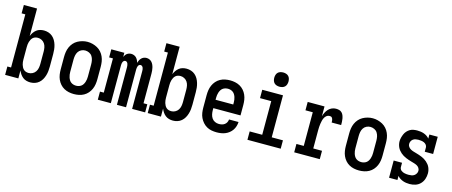

<svg xmlns="http://www.w3.org/2000/svg" viewBox="-47 -1349 4593 1951"><g transform="rotate(15 2250.0 -373.5)"><path d="M292 8Q271 8 250.5 2.5Q230 -3 213.5 -16Q197 -29 185 -46.5Q173 -64 165 -84V0H26V-88H65V-647H26V-735H165V-446Q173 -466 185 -483.5Q197 -501 213.5 -514Q230 -527 250.5 -532.5Q271 -538 292 -538Q316 -538 339.5 -530.5Q363 -523 381.5 -507Q400 -491 412 -470Q424 -449 431 -425.5Q438 -402 440.5 -378Q443 -354 443 -330V-200Q443 -176 440.5 -152Q438 -128 431 -104.5Q424 -81 412 -60Q400 -39 381.5 -23Q363 -7 339.5 0.5Q316 8 292 8ZM251 -80Q272 -80 291.5 -90Q311 -100 323 -118Q335 -136 339 -157.5Q343 -179 343 -200V-330Q343 -351 339 -372.5Q335 -394 323 -412Q311 -430 291.5 -440Q272 -450 251 -450Q237 -450 223.5 -446Q210 -442 199.5 -432.5Q189 -423 182.5 -410.5Q176 -398 172 -385Q168 -372 166.5 -358Q165 -344 165 -330V-200Q165 -186 166.5 -172Q168 -158 172 -145Q176 -132 182.5 -119.5Q189 -107 199.5 -97.5Q210 -88 223.5 -84Q237 -80 251 -80Z M750 8Q723 8 696.5 2.5Q670 -3 646.5 -16Q623 -29 605 -49.5Q587 -70 576 -95Q565 -120 561 -146.5Q557 -173 557 -200V-330Q557 -357 561 -383.5Q565 -410 576 -435Q587 -460 605 -480.5Q623 -501 646.5 -514Q670 -527 696.5 -534Q723 -541 750 -541Q777 -541 803.5 -534Q830 -527 853.5 -514Q877 -501 895 -480.5Q913 -460 924 -435Q935 -410 939 -383.5Q943 -357 943 -330V-200Q943 -173 939 -146.5Q935 -120 924 -95Q913 -70 895 -49.5Q877 -29 853.5 -16Q830 -3 803.5 2.5Q777 8 750 8ZM750 -80Q764 -80 778 -84Q792 -88 803.5 -96.5Q815 -105 822.5 -117.5Q830 -130 834.5 -143.5Q839 -157 841 -171.5Q843 -186 843 -200V-330Q843 -352 838.5 -373.5Q834 -395 822.5 -413Q811 -431 790.5 -440.5Q770 -450 749 -450Q727 -450 707.5 -440Q688 -430 676.5 -412Q665 -394 661 -372.5Q657 -351 657 -330V-200Q657 -186 659 -171.5Q661 -157 665.5 -143.5Q670 -130 677.5 -117.5Q685 -105 696.5 -96.5Q708 -88 722 -84Q736 -80 750 -80Z M1001 0V-85H1041V-445H1001V-530H1138V-487Q1143 -498 1149.5 -507.5Q1156 -517 1165.5 -524Q1175 -531 1186.5 -534.5Q1198 -538 1210 -538Q1224 -538 1238.5 -532.5Q1253 -527 1263 -516.5Q1273 -506 1280 -492.5Q1287 -479 1291 -465Q1294 -479 1300.5 -492.5Q1307 -506 1317.5 -516.5Q1328 -527 1341.5 -532.5Q1355 -538 1370 -538Q1386 -538 1400.5 -532Q1415 -526 1425.5 -514.5Q1436 -503 1442.5 -488.5Q1449 -474 1452.5 -459Q1456 -444 1457.5 -428.5Q1459 -413 1459 -397V-85H1499V0H1362V-397Q1362 -406 1361 -415Q1360 -424 1356.5 -432.5Q1353 -441 1346 -447Q1339 -453 1330 -453Q1321 -453 1314 -447Q1307 -441 1304 -432.5Q1301 -424 1299.5 -415Q1298 -406 1298 -397V0H1202V-397Q1202 -406 1200.5 -415Q1199 -424 1196 -432.5Q1193 -441 1186 -447Q1179 -453 1170 -453Q1161 -453 1154 -447Q1147 -441 1143.5 -432.5Q1140 -424 1139 -415Q1138 -406 1138 -397V0Z M1792 8Q1771 8 1750.5 2.5Q1730 -3 1713.5 -16Q1697 -29 1685 -46.5Q1673 -64 1665 -84V0H1526V-88H1565V-647H1526V-735H1665V-446Q1673 -466 1685 -483.5Q1697 -501 1713.5 -514Q1730 -527 1750.5 -532.5Q1771 -538 1792 -538Q1816 -538 1839.5 -530.5Q1863 -523 1881.5 -507Q1900 -491 1912 -470Q1924 -449 1931 -425.5Q1938 -402 1940.5 -378Q1943 -354 1943 -330V-200Q1943 -176 1940.5 -152Q1938 -128 1931 -104.5Q1924 -81 1912 -60Q1900 -39 1881.5 -23Q1863 -7 1839.5 0.5Q1816 8 1792 8ZM1751 -80Q1772 -80 1791.5 -90Q1811 -100 1823 -118Q1835 -136 1839 -157.5Q1843 -179 1843 -200V-330Q1843 -351 1839 -372.5Q1835 -394 1823 -412Q1811 -430 1791.5 -440Q1772 -450 1751 -450Q1737 -450 1723.5 -446Q1710 -442 1699.5 -432.5Q1689 -423 1682.5 -410.5Q1676 -398 1672 -385Q1668 -372 1666.5 -358Q1665 -344 1665 -330V-200Q1665 -186 1666.5 -172Q1668 -158 1672 -145Q1676 -132 1682.5 -119.5Q1689 -107 1699.5 -97.5Q1710 -88 1723.5 -84Q1737 -80 1751 -80Z M2252 8Q2225 8 2198 3Q2171 -2 2147.5 -15.5Q2124 -29 2106 -49.5Q2088 -70 2076.5 -94.5Q2065 -119 2061 -146Q2057 -173 2057 -200V-330Q2057 -357 2061 -383.5Q2065 -410 2076 -435Q2087 -460 2105 -480.5Q2123 -501 2146.5 -514Q2170 -527 2196.5 -532.5Q2223 -538 2250 -538Q2277 -538 2303.5 -532.5Q2330 -527 2353.5 -514Q2377 -501 2395 -480.5Q2413 -460 2424 -435Q2435 -410 2439 -383.5Q2443 -357 2443 -330V-221H2157V-200Q2157 -178 2161.5 -156.5Q2166 -135 2178 -117Q2190 -99 2210 -89.5Q2230 -80 2252 -80Q2268 -80 2283.5 -83.5Q2299 -87 2312 -96.5Q2325 -106 2332.5 -120.5Q2340 -135 2341 -151H2441Q2440 -128 2433 -105.5Q2426 -83 2413 -64Q2400 -45 2381.5 -30.5Q2363 -16 2342 -7.5Q2321 1 2298 4.5Q2275 8 2252 8ZM2343 -309V-330Q2343 -344 2341 -358.5Q2339 -373 2334.5 -386.5Q2330 -400 2322.5 -412.5Q2315 -425 2303.5 -433.5Q2292 -442 2278 -446Q2264 -450 2250 -450Q2236 -450 2222 -446Q2208 -442 2196.5 -433.5Q2185 -425 2177.5 -412.5Q2170 -400 2165.5 -386.5Q2161 -373 2159 -358.5Q2157 -344 2157 -330V-309Z M2575 0V-88H2707V-442H2589V-530H2807V-88H2925V0ZM2750 -605Q2735 -605 2720 -609.5Q2705 -614 2694.5 -624.5Q2684 -635 2679.5 -650Q2675 -665 2675 -680Q2675 -695 2679.5 -710Q2684 -725 2694.5 -735.5Q2705 -746 2720 -750.5Q2735 -755 2750 -755Q2765 -755 2780 -750.5Q2795 -746 2805.5 -735.5Q2816 -725 2820.5 -710Q2825 -695 2825 -680Q2825 -665 2820.5 -650Q2816 -635 2805.5 -624.5Q2795 -614 2780 -609.5Q2765 -605 2750 -605Z M3067 0V-88H3144V-442H3067V-530H3244V-427Q3250 -448 3260 -468Q3270 -488 3285 -504Q3300 -520 3320.5 -529Q3341 -538 3363 -538Q3380 -538 3396.5 -534Q3413 -530 3425 -518Q3437 -506 3443 -490Q3449 -474 3452 -457.5Q3455 -441 3455.5 -424.5Q3456 -408 3456 -391H3356Q3356 -398 3356 -404.5Q3356 -411 3354.5 -417.5Q3353 -424 3350.5 -430.5Q3348 -437 3343.5 -442Q3339 -447 3332 -448.5Q3325 -450 3318 -450Q3301 -450 3287.5 -439Q3274 -428 3266.5 -413Q3259 -398 3255 -381.5Q3251 -365 3248.5 -348Q3246 -331 3245 -314.5Q3244 -298 3244 -281V-88H3336V0Z M3750 8Q3723 8 3696.5 2.5Q3670 -3 3646.5 -16Q3623 -29 3605 -49.5Q3587 -70 3576 -95Q3565 -120 3561 -146.5Q3557 -173 3557 -200V-330Q3557 -357 3561 -383.5Q3565 -410 3576 -435Q3587 -460 3605 -480.5Q3623 -501 3646.5 -514Q3670 -527 3696.5 -534Q3723 -541 3750 -541Q3777 -541 3803.5 -534Q3830 -527 3853.5 -514Q3877 -501 3895 -480.5Q3913 -460 3924 -435Q3935 -410 3939 -383.5Q3943 -357 3943 -330V-200Q3943 -173 3939 -146.5Q3935 -120 3924 -95Q3913 -70 3895 -49.5Q3877 -29 3853.5 -16Q3830 -3 3803.5 2.5Q3777 8 3750 8ZM3750 -80Q3764 -80 3778 -84Q3792 -88 3803.5 -96.5Q3815 -105 3822.5 -117.5Q3830 -130 3834.5 -143.5Q3839 -157 3841 -171.5Q3843 -186 3843 -200V-330Q3843 -352 3838.5 -373.5Q3834 -395 3822.5 -413Q3811 -431 3790.5 -440.5Q3770 -450 3749 -450Q3727 -450 3707.5 -440Q3688 -430 3676.5 -412Q3665 -394 3661 -372.5Q3657 -351 3657 -330V-200Q3657 -186 3659 -171.5Q3661 -157 3665.5 -143.5Q3670 -130 3677.5 -117.5Q3685 -105 3696.5 -96.5Q3708 -88 3722 -84Q3736 -80 3750 -80Z M4282 8Q4264 8 4246.5 5.5Q4229 3 4212 -3Q4195 -9 4179.5 -19Q4164 -29 4153 -43V0H4065V-181H4153V-136Q4153 -126 4157.5 -116.5Q4162 -107 4170 -100.5Q4178 -94 4187.5 -90Q4197 -86 4207 -84Q4217 -82 4227 -81Q4237 -80 4248 -80Q4263 -80 4278.5 -82.5Q4294 -85 4306.5 -93.5Q4319 -102 4327 -116Q4335 -130 4335 -145Q4335 -161 4325.5 -175Q4316 -189 4301.5 -196.5Q4287 -204 4271.5 -208.5Q4256 -213 4240.5 -217.5Q4225 -222 4210 -227Q4195 -232 4180 -238.5Q4165 -245 4151 -253.5Q4137 -262 4125 -272.5Q4113 -283 4103 -295.5Q4093 -308 4086 -323Q4079 -338 4075.5 -353.5Q4072 -369 4072 -386Q4072 -405 4077 -424.5Q4082 -444 4090 -462.5Q4098 -481 4111.5 -496Q4125 -511 4142 -521Q4159 -531 4179 -534.5Q4199 -538 4218 -538Q4236 -538 4254 -535.5Q4272 -533 4289 -527Q4306 -521 4321 -511Q4336 -501 4347 -487V-530H4435V-349H4347V-394Q4347 -409 4337 -421.5Q4327 -434 4313 -440Q4299 -446 4283.5 -448Q4268 -450 4253 -450Q4239 -450 4224.5 -447Q4210 -444 4198 -435.5Q4186 -427 4179.5 -413.5Q4173 -400 4173 -385Q4173 -369 4182.5 -355.5Q4192 -342 4206 -334Q4220 -326 4235.5 -321.5Q4251 -317 4266.5 -312.5Q4282 -308 4297.5 -303Q4313 -298 4328 -291.5Q4343 -285 4356.5 -277Q4370 -269 4382.5 -258Q4395 -247 4405 -234.5Q4415 -222 4421.5 -207.5Q4428 -193 4431.5 -177Q4435 -161 4435 -145Q4435 -114 4425 -84.5Q4415 -55 4393.5 -33Q4372 -11 4342.5 -1.5Q4313 8 4282 8Z"/></g></svg>

Font: Iosevka Slab Semibold
Style: Regular
Weight: 600
Monospace: yes
Designer: Belleve Invis
Foundry: Belleve Invis
Version: Version 11.1.1; ttfautohint (v1.8.3)